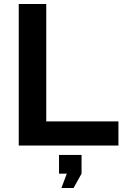

<svg xmlns="http://www.w3.org/2000/svg" viewBox="-20 -730 624 963"><path d="M349 213H288L315 141H276V47H389V141ZM574 0H74V-710H212V-121H574Z"/></svg>

Font: Raleway
Style: Bold
Weight: 700
Designer: Matt McInerney, Pablo Impallari, Rodrigo Fuenzalida
Foundry: Matt McInerney, Pablo Impallari, Rodrigo Fuenzalida
Version: Version 3.000